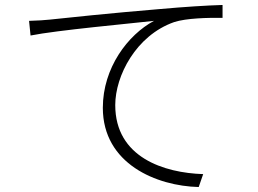

<svg xmlns="http://www.w3.org/2000/svg" viewBox="-20 -734 1040 773"><path d="M97 -650 103 -591C206 -612 512 -640 600 -650C495 -594 394 -461 394 -300C394 -74 611 15 780 19L798 -33C641 -38 444 -100 444 -311C444 -428 527 -591 681 -645C730 -661 818 -663 876 -662V-714C812 -712 729 -707 617 -697C435 -682 234 -661 180 -655C160 -653 134 -651 97 -650Z"/></svg>

Font: Noto Sans JP Light
Style: Regular
Weight: 300
Designer: Ryoko NISHIZUKA (kana & ideographs); Paul D. Hunt (Latin, Greek & Cyrillic); Wenlong ZHANG (bopomofo); Sandoll Communica
Foundry: Adobe Systems Incorporated
Version: Version 1.004;PS 1.004;hotconv 1.0.82;makeotf.lib2.5.63406